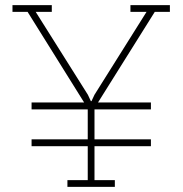

<svg xmlns="http://www.w3.org/2000/svg" viewBox="-20 -731 714 751"><path d="M644.5 -684.6H585.4L363.3 -330.1H570.3V-303.2H349.6V-186H570.3V-159.2H349.6V-26.4H429.2V0H243.7V-26.4H323.2V-159.2H103.5V-186H323.2V-303.2H103.5V-330.1H309.1L87.9 -684.6H28.8V-710.9H182.6V-684.6H119.6L323.7 -360.4L335.4 -335.4H337.9L349.6 -360.4L553.2 -684.6H490.2V-710.9H644.5Z"/></svg>

Font: TypoPRO Roboto Slab
Style: Thin
Weight: 250
Designer: Google
Version: Version 1.100263; 2013; ttfautohint (v0.94.20-1c74) -l 8 -r 